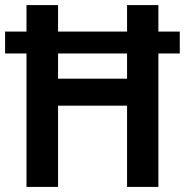

<svg xmlns="http://www.w3.org/2000/svg" viewBox="-21 -827 726 754"><path d="M83 -93V-617H-1V-703H83V-807H207V-703H478V-807H601V-703H685V-617H601V-93H478V-412H207V-93ZM207 -518H478V-617H207Z"/></svg>

Font: Noto Sans Telugu UI SemiCondensed SemiBold
Style: Regular
Weight: 600
Width: 4
Designer: Jelle Bosma - Monotype Design Team
Foundry: Monotype Imaging Inc.
Version: Version 2.005; ttfautohint (v1.8.4.7-5d5b)